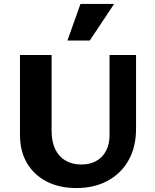

<svg xmlns="http://www.w3.org/2000/svg" viewBox="-20 -936 785 971"><path d="M366 15Q280 15 216 -18Q152 -51 116.5 -111Q81 -171 81 -254V-658H241V-274Q241 -219 259.5 -181Q278 -143 312 -123.5Q346 -104 391 -104Q435 -104 467 -122Q499 -140 516.5 -173.5Q534 -207 534 -251V-658H668V-284Q668 -193 630.5 -126Q593 -59 525 -22Q457 15 366 15ZM321 -731 387 -916H557L434 -731Z"/></svg>

Font: Ysabeau ExtraBold
Style: Regular
Weight: 800
Designer: Christian Thalmann (Catharsis Fonts)
Version: Version 2.002